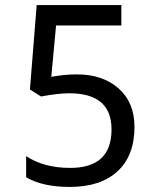

<svg xmlns="http://www.w3.org/2000/svg" viewBox="-20 -734 640 764"><path d="M84 -28.8V-112.8Q154.3 -65.9 259.8 -65.9Q423.8 -65.9 423.8 -219.2Q423.8 -362.8 255.9 -362.8Q212.4 -362.8 143.1 -350.1L99.1 -377.9L126 -713.9H462.9V-632.8H203.1L184.1 -428.2Q236.3 -438 286.1 -438Q388.7 -438 451.9 -382.1Q515.1 -326.2 515.1 -229Q515.1 -114.7 447.8 -52.5Q380.4 9.8 257.8 9.8Q148.4 9.8 84 -28.8Z"/></svg>

Font: Droid Sans Mono
Style: Regular
Weight: 400
Monospace: yes
Foundry: Ascender Corporation
Version: Version 1.00 build 112